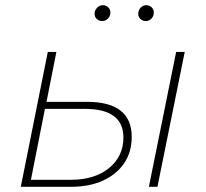

<svg xmlns="http://www.w3.org/2000/svg" viewBox="-20 -719 791 739"><path d="M315 -327Q487 -327 487 -192Q487 -134 458 -91Q429 -48 376.5 -24Q324 0 253 0H60L164 -519H197L159 -327ZM253 -27Q344 -27 399.5 -72Q455 -117 455 -190Q455 -300 306 -300H153L99 -27ZM553 0 658 -519H691L586 0ZM541 -638Q529 -638 520.5 -646Q512 -654 512 -666Q512 -679 521 -689Q530 -699 543 -699Q555 -699 563.5 -691Q572 -683 572 -671Q572 -657 563 -647.5Q554 -638 541 -638ZM373 -638Q361 -638 352.5 -646Q344 -654 344 -666Q344 -679 353.5 -689Q363 -699 376 -699Q387 -699 396 -691Q405 -683 405 -671Q405 -657 395.5 -647.5Q386 -638 373 -638Z"/></svg>

Font: Montserrat ExtraLight
Style: Italic
Weight: 200
Italic angle: -11.3°
Designer: Julieta Ulanovsky
Foundry: Julieta Ulanovsky
Version: Version 9.000; ttfautohint (v1.8.4.7-5d5b)